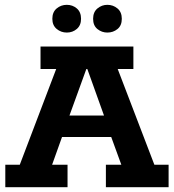

<svg xmlns="http://www.w3.org/2000/svg" viewBox="-20 -776 721 796"><path d="M2 0V-93H62L213 -490H148V-583H533V-490H468L620 -93H679V0H419V-93H483L428 -244L470 -208H212L250 -244L196 -93H260V0ZM256 -264 235 -297H442L423 -264L342 -490H338ZM257 -641Q233 -641 215 -656Q197 -671 197 -698Q197 -726 215 -741Q233 -756 257 -756Q281 -756 298.5 -741Q316 -726 316 -698Q316 -671 298.5 -656Q281 -641 257 -641ZM425 -641Q402 -641 384 -655.5Q366 -670 366 -698Q366 -726 384 -741Q402 -756 425 -756Q449 -756 467 -741Q485 -726 485 -698Q485 -670 467 -655.5Q449 -641 425 -641Z"/></svg>

Font: Rokkitt
Style: Bold
Weight: 700
Designer: Vernon Adams
Foundry: Vernon Adams
Version: Version 3.103